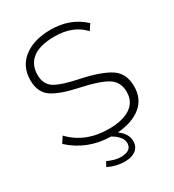

<svg xmlns="http://www.w3.org/2000/svg" viewBox="-209 -834 1023 1127"><g transform="rotate(-30 302.5 -270.5)"><path d="M570 -182Q570 -98 511.5 -50.5Q453 -3 352 5Q405 44 405 93Q405 132 377.5 153Q350 174 304 174Q245 174 191 147L208 116Q256 139 295 139Q369 139 369 86Q369 43 306 6Q147 3 35 -100L62 -141Q159 -39 318 -39Q412 -39 464 -74Q516 -109 516 -176Q516 -243 465 -275.5Q414 -308 293 -334Q168 -360 114 -397.5Q60 -435 60 -516Q60 -610 128.5 -662.5Q197 -715 311 -715Q444 -715 532 -632L506 -592Q437 -669 311 -669Q210 -669 161 -630.5Q112 -592 112 -523Q112 -459 157 -430.5Q202 -402 320 -378Q450 -350 510 -309.5Q570 -269 570 -182Z"/></g></svg>

Font: Raleway-v4020 Light
Style: Regular
Weight: 300
Designer: Matt McInerney, Pablo Impallari, Rodrigo Fuenzalida
Foundry: Matt McInerney, Pablo Impallari, Rodrigo Fuenzalida
Version: Version 4.020;PS 004.020;hotconv 1.0.88;makeotf.lib2.5.64775